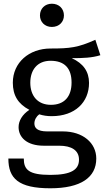

<svg xmlns="http://www.w3.org/2000/svg" viewBox="-20 -800 560 1033"><path d="M25 53C25 160 79 213 251 213C414 213 498 155 498 53C498 -31 426 -93 318 -93H234C180 -93 165 -112 165 -136C165 -155 176 -174 191 -185C213 -178 234 -175 258 -175C384 -175 459 -250 459 -354C459 -415 428 -459 366 -487C426 -487 476 -489 520 -503L493 -586C400 -544 356 -539 252 -539C136 -539 49 -463 49 -355C49 -287 77 -241 138 -209C100 -184 80 -150 80 -116C80 -63 122 -16 216 -16H299C365 -16 405 9 405 59C405 112 365 141 251 141C135 141 108 113 108 53ZM143 -355C143 -424 181 -473 252 -473C327 -473 365 -433 365 -356C365 -280 326 -236 254 -236C182 -236 143 -285 143 -355ZM195 -717C195 -682 221 -655 259 -655C298 -655 324 -682 324 -717C324 -753 298 -780 259 -780C221 -780 195 -753 195 -717Z"/></svg>

Font: FiraGO Unicode
Style: Regular
Weight: 400
Designer: bBox Type
Foundry: bBox Type GmbH
Version: Version 1.001;PS 001.001;hotconv 1.0.88;makeotf.lib2.5.64775